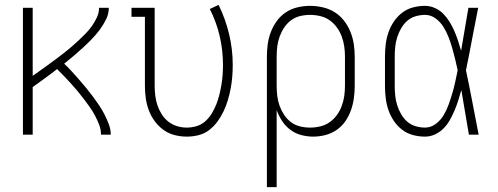

<svg xmlns="http://www.w3.org/2000/svg" viewBox="-20 -552 2040 787"><path d="M74 0V-520H114V-241Q131 -253 147 -264.5Q163 -276 179 -287.5Q195 -299 211 -311Q227 -323 243 -335.5Q259 -348 274 -361Q289 -374 303.5 -387.5Q318 -401 332 -415.5Q346 -430 357.5 -446.5Q369 -463 377.5 -481.5Q386 -500 386 -520H426Q426 -495 414.5 -472Q403 -449 388 -429Q373 -409 355.5 -391Q338 -373 319.5 -356Q301 -339 282 -323Q263 -307 243 -291Q259 -276 274 -259.5Q289 -243 303.5 -226.5Q318 -210 332 -193Q346 -176 359.5 -158Q373 -140 385.5 -121.5Q398 -103 408 -83.5Q418 -64 426 -43Q434 -22 434 0H394Q394 -21 386.5 -40.5Q379 -60 369.5 -78Q360 -96 348 -113Q336 -130 323.5 -146.5Q311 -163 298 -178.5Q285 -194 271 -209.5Q257 -225 243 -239.5Q229 -254 214 -269Q190 -250 164.5 -231.5Q139 -213 114 -195V0Z M746 8Q720 8 695 1.5Q670 -5 649.5 -20Q629 -35 614 -55.5Q599 -76 590 -100Q581 -124 577.5 -149.5Q574 -175 574 -200V-483H519V-520H614V-200Q614 -180 616.5 -159.5Q619 -139 625.5 -120Q632 -101 643 -83.5Q654 -66 670 -53.5Q686 -41 705.5 -35Q725 -29 745 -29Q766 -29 786 -35Q806 -41 821.5 -55Q837 -69 848 -87Q859 -105 866.5 -124Q874 -143 879 -163Q884 -183 887.5 -203.5Q891 -224 892.5 -245Q894 -266 894 -286Q894 -346 880.5 -404Q867 -462 840 -515L876 -532Q904 -475 919 -412.5Q934 -350 934 -286Q934 -262 932 -237.5Q930 -213 925.5 -189Q921 -165 914 -141.5Q907 -118 896.5 -96Q886 -74 871.5 -54Q857 -34 837.5 -19Q818 -4 794 2Q770 8 746 8Z M1074 215V-320Q1074 -346 1077.5 -371.5Q1081 -397 1090.5 -421.5Q1100 -446 1115.5 -467Q1131 -488 1152.5 -502Q1174 -516 1199.5 -522Q1225 -528 1251 -528Q1277 -528 1303 -522Q1329 -516 1351 -502.5Q1373 -489 1389.5 -468Q1406 -447 1416 -422.5Q1426 -398 1430 -372Q1434 -346 1434 -320V-200Q1434 -175 1430.5 -149.5Q1427 -124 1418.5 -100Q1410 -76 1395.5 -55Q1381 -34 1360 -19.5Q1339 -5 1314 1.5Q1289 8 1264 8Q1239 8 1214.5 1.5Q1190 -5 1170 -20Q1150 -35 1136 -56.5Q1122 -78 1114 -101V215ZM1251 -29Q1272 -29 1293 -34Q1314 -39 1331 -51Q1348 -63 1360.5 -80Q1373 -97 1380.5 -117Q1388 -137 1391 -158Q1394 -179 1394 -200V-320Q1394 -341 1391 -362Q1388 -383 1380.5 -403Q1373 -423 1360.5 -440Q1348 -457 1331 -469Q1314 -481 1293 -486Q1272 -491 1251 -491Q1230 -491 1209.5 -486Q1189 -481 1172.5 -468.5Q1156 -456 1144.5 -438.5Q1133 -421 1126 -401.5Q1119 -382 1116.5 -361.5Q1114 -341 1114 -320V-200Q1114 -179 1116.5 -158.5Q1119 -138 1126 -118.5Q1133 -99 1144.5 -81.5Q1156 -64 1172.5 -51.5Q1189 -39 1209.5 -34Q1230 -29 1251 -29Z M1722 8Q1697 8 1672.5 1.5Q1648 -5 1628 -20.5Q1608 -36 1594 -57Q1580 -78 1572 -101.5Q1564 -125 1561 -150Q1558 -175 1558 -200V-320Q1558 -345 1561 -370Q1564 -395 1572 -418.5Q1580 -442 1594 -463Q1608 -484 1628 -499.5Q1648 -515 1672.5 -521.5Q1697 -528 1722 -528Q1743 -528 1763 -519Q1783 -510 1797.5 -495Q1812 -480 1823 -462Q1834 -444 1842.5 -424.5Q1851 -405 1857.5 -385Q1864 -365 1870 -344Q1878 -388 1885 -432Q1892 -476 1900 -520H1940Q1927 -456 1915 -391.5Q1903 -327 1890 -264Q1904 -198 1916.5 -132Q1929 -66 1942 0H1902Q1894 -46 1886.5 -91.5Q1879 -137 1871 -183Q1865 -162 1858.5 -141Q1852 -120 1843.5 -100Q1835 -80 1824.5 -61Q1814 -42 1799 -26.5Q1784 -11 1764 -1.5Q1744 8 1722 8ZM1722 -29Q1746 -29 1766 -44Q1786 -59 1798.5 -80Q1811 -101 1819 -123.5Q1827 -146 1834 -169.5Q1841 -193 1846 -216.5Q1851 -240 1856 -264Q1851 -287 1845.5 -310Q1840 -333 1833.5 -355.5Q1827 -378 1818.5 -400Q1810 -422 1797.5 -442Q1785 -462 1765.5 -476.5Q1746 -491 1722 -491Q1702 -491 1682.5 -485Q1663 -479 1648.5 -466Q1634 -453 1624 -435.5Q1614 -418 1608 -399Q1602 -380 1600 -360Q1598 -340 1598 -320V-200Q1598 -180 1600 -160Q1602 -140 1608 -121Q1614 -102 1624 -84.5Q1634 -67 1648.5 -54Q1663 -41 1682.5 -35Q1702 -29 1722 -29Z"/></svg>

Font: Iosevka Curly Slab Extralight
Style: Regular
Weight: 200
Monospace: yes
Designer: Belleve Invis
Foundry: Belleve Invis
Version: Version 22.1.2; ttfautohint (v1.8.4)